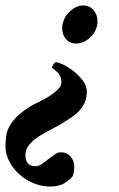

<svg xmlns="http://www.w3.org/2000/svg" viewBox="-37 -472 433 701"><path d="M319 -394Q319 -377 312 -362.5Q305 -348 294 -337Q283 -326 269 -319.5Q255 -313 241 -313Q218 -313 204 -329Q190 -345 190 -368Q190 -385 196.5 -400Q203 -415 214 -426.5Q225 -438 238.5 -445Q252 -452 266 -452Q290 -452 304.5 -435Q319 -418 319 -394ZM153 -225Q153 -230 157.5 -236.5Q162 -243 166 -245Q175 -245 194 -236Q213 -227 232 -212Q251 -197 265.5 -177.5Q280 -158 280 -137Q280 -112 271 -94.5Q262 -77 249 -64Q236 -51 222 -42.5Q208 -34 198 -27Q188 -20 174 -12.5Q160 -5 145 3Q130 11 114.5 20Q99 29 87 39Q72 52 64 64.5Q56 77 56 96Q56 114 65 124.5Q74 135 93 135Q104 135 115.5 127Q127 119 139 109.5Q151 100 162.5 92Q174 84 185 84Q203 84 214 93Q225 102 230 115Q235 128 234 143.5Q233 159 228 172Q219 183 199.5 196Q180 209 145 209Q114 209 84.5 196.5Q55 184 32.5 163.5Q10 143 -3.5 116.5Q-17 90 -17 62Q-17 41 -14 22.5Q-11 4 -1.5 -13Q8 -30 25.5 -47Q43 -64 71 -82Q80 -88 99 -97Q118 -106 137.5 -117.5Q157 -129 172 -143Q187 -157 187 -172Q187 -194 173 -207.5Q159 -221 153 -225Z"/></svg>

Font: Vermiglione
Style: Bold Italic
Weight: 700
Italic angle: -11°
Version: Version 1.000